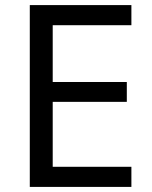

<svg xmlns="http://www.w3.org/2000/svg" viewBox="-20 -734 596 754"><path d="M496 0V-79H187V-334H478V-412H187V-635H496V-714H97V0Z"/></svg>

Font: Noto Sans Brahmi
Style: Regular
Weight: 400
Designer: Monotype Design Team
Foundry: Monotype Imaging Inc.
Version: Version 2.004